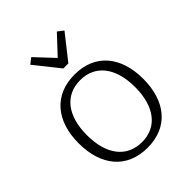

<svg xmlns="http://www.w3.org/2000/svg" viewBox="-204 -821 944 944"><g transform="rotate(-45 267.5 -349.0)"><path d="M250 -558H285L386 -686L356 -709L267 -614L178 -709L148 -686ZM268 11C411 11 492 -89 492 -244C492 -398 411 -498 268 -498C124 -498 43 -398 43 -244C43 -89 124 11 268 11ZM268 -28C164 -28 100 -107 100 -244C100 -380 164 -459 268 -459C371 -459 435 -380 435 -244C435 -107 371 -28 268 -28Z"/></g></svg>

Font: Maitree Light
Style: Regular
Weight: 300
Designer: CadsonDemak Team
Foundry: CadsonDemak
Version: Version 1.000;PS 001.000;hotconv 1.0.88;makeotf.lib2.5.64775